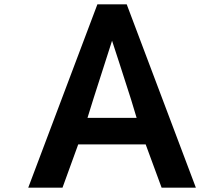

<svg xmlns="http://www.w3.org/2000/svg" viewBox="-20 -818 1040 891"><path d="M730 53H889L568 -798H432L111 53H270L343 -148H656ZM588 -357 614 -271H386L414 -361L500 -629C500 -629 563 -437 588 -357Z"/></svg>

Font: LINE Seed JP App_OTF Bold
Style: Regular
Weight: 700
Designer: LINE & Fontrix & Fontworks
Version: Version 1.009